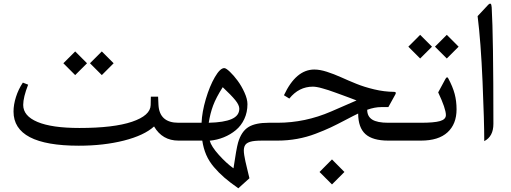

<svg xmlns="http://www.w3.org/2000/svg" viewBox="-20 -766 2786 1046"><path d="M534.7 -485.8 599.1 -421.4 534.7 -356.9 470.2 -421.4ZM389.6 -485.8 454.1 -421.4 389.6 -356.9 325.2 -421.4ZM106.4 -194.3Q106.4 -134.3 184.3 -101.6Q262.2 -68.8 412.6 -68.8Q599.6 -68.8 699.5 -102.8Q799.3 -136.7 800.8 -193.4L801.8 -239.3H841.3L843.3 -194.8Q848.6 -97.2 952.1 -97.2H963.4Q972.2 -97.2 975.1 -86.4Q978 -75.7 978 -49.8V-46.4Q978 -21 975.1 -10.5Q972.2 0 963.4 0H952.6Q864.3 0 819.3 -77.1Q765.6 -28.3 655.3 -0.2Q544.9 27.8 409.2 27.8Q53.7 27.8 53.7 -158.2Q53.7 -195.8 66.9 -237.5Q80.1 -279.3 104.5 -315.9L133.3 -304.7Q106.4 -235.8 106.4 -194.3Z M958.5 -97.2H1078.1Q1080.6 -155.8 1101.3 -226.3Q1122.1 -296.9 1150.6 -345.9Q1179.2 -395 1201.7 -395Q1211.4 -395 1232.4 -375Q1253.4 -355 1274.7 -326.2Q1295.9 -297.4 1312 -261.7Q1328.1 -226.1 1328.1 -198.7Q1328.1 -154.3 1311 -117.7Q1293.9 -81.1 1264.6 -56.9Q1235.4 -32.7 1199.2 -18.1Q1163.1 -3.4 1122.6 0.5Q1130.9 31.7 1172.1 77.6Q1213.4 123.5 1252 150.9Q1267.6 44.4 1276.9 11.2Q1294.9 -50.8 1335 -74.7Q1372.6 -97.2 1443.4 -97.2H1459.5Q1468.3 -97.2 1471.2 -86.4Q1474.1 -75.7 1474.1 -49.8V-46.4Q1474.1 -21 1471.2 -10.5Q1468.3 0 1459.5 0H1409.7Q1386.7 0 1370.4 1.5Q1354 2.9 1341.8 6.8Q1329.6 10.7 1322.5 16.6Q1315.4 22.5 1312 31.5Q1308.6 40.5 1308.3 51.8Q1308.1 63 1310.5 78.9Q1313 94.7 1316.9 112.8Q1320.8 130.9 1326.7 154.3Q1334.5 186.5 1338.9 205.1L1278.3 259.8Q1231.9 227.1 1201.9 201.2Q1171.9 175.3 1145.3 144Q1118.7 112.8 1103.5 77.6Q1088.4 42.5 1082 0H958.5Q943.8 0 940.2 -10Q936.5 -20 936.5 -45.9V-50.8Q936.5 -76.7 940.4 -86.9Q944.3 -97.2 958.5 -97.2ZM1117.2 -97.2Q1200.2 -99.1 1241.9 -117.4Q1283.7 -135.7 1283.7 -173.8Q1283.7 -193.4 1262.2 -220Q1240.7 -246.6 1193.4 -291Q1157.2 -234.4 1141.1 -191.2Q1125 -147.9 1117.2 -97.2Z M1788.6 102.5 1856.4 170.9 1788.6 238.8 1720.7 170.9ZM1454.6 -97.2H1491.7Q1642.6 -97.2 1784.2 -158.7L1922.4 -218.8Q1912.6 -222.7 1886 -232.7Q1859.4 -242.7 1845.7 -247.6Q1832 -252.4 1808.3 -261.2Q1784.7 -270 1769.8 -274.7Q1754.9 -279.3 1737.3 -284.4Q1719.7 -289.6 1706.8 -291.7Q1693.8 -293.9 1684.6 -293.9Q1608.4 -293.9 1556.2 -229L1526.9 -247.1Q1592.3 -387.2 1692.4 -387.2Q1722.7 -387.2 1760.7 -375Q1798.8 -362.8 1838.4 -345Q1877.9 -327.1 1921.1 -309.6Q1964.4 -292 2018.6 -279.1Q2072.8 -266.1 2126.5 -265.6Q2141.6 -265.6 2133.8 -251.5L2095.7 -182.6H2057.1Q2021.5 -182.6 1980.5 -168Q1980.5 -131.8 2007.8 -114.5Q2035.2 -97.2 2095.2 -97.2H2196.8Q2205.6 -97.2 2208.5 -86.4Q2211.4 -75.7 2211.4 -49.8V-46.4Q2211.4 -21 2208.5 -10.5Q2205.6 0 2196.8 0H2095.2Q2010.3 0 1970.9 -35.4Q1931.6 -70.8 1931.2 -147.5Q1909.2 -137.2 1862.5 -112.5Q1815.9 -87.9 1781.7 -71.8Q1747.6 -55.7 1699.5 -37.4Q1651.4 -19 1599.1 -9.5Q1546.9 0 1491.7 0H1454.6Q1439.9 0 1436.3 -10Q1432.6 -20 1432.6 -45.9V-50.8Q1432.6 -76.7 1436.5 -86.9Q1440.4 -97.2 1454.6 -97.2Z M2191.9 -97.2H2272Q2345.2 -97.2 2377.2 -106.4Q2409.2 -115.7 2409.2 -139.2Q2409.2 -173.8 2367.2 -262.7L2406.7 -335.9Q2415.5 -351.6 2421.9 -339.4Q2446.8 -293 2457 -254.2Q2467.3 -215.3 2467.3 -170.4Q2467.3 -90.3 2418.2 -45.2Q2369.1 0 2273.4 0H2191.9Q2177.2 0 2173.6 -10Q2169.9 -20 2169.9 -45.9V-50.8Q2169.9 -76.7 2173.8 -86.9Q2177.7 -97.2 2191.9 -97.2ZM2414.1 -576.2 2478.5 -511.7 2414.1 -447.3 2349.6 -511.7ZM2269 -576.2 2333.5 -511.7 2269 -447.3 2204.6 -511.7Z M2658.7 -725.6Q2668 -570.8 2668 -91.3Q2668 -22.5 2618.2 2.9Q2618.2 -103 2608.9 -320.6Q2599.6 -538.1 2582 -678.2L2638.2 -738.3Q2647.9 -748.5 2652.8 -745.6Q2657.7 -742.7 2658.7 -725.6Z"/></svg>

Font: Parastoo FD
Style: FD
Weight: 400
Foundry: Saber Rastikerdar (saber.rastikerdar@gmail.com)
Version: Version 2.0.1